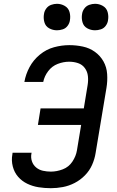

<svg xmlns="http://www.w3.org/2000/svg" viewBox="-20 -980 616 1008"><path d="M247 8Q278 8 310 2Q342 -4 372 -19.5Q402 -35 426 -59.5Q450 -84 463.5 -114.5Q477 -145 482 -177L539 -519Q545 -555 542.5 -591.5Q540 -628 523 -658Q506 -688 478 -708Q450 -728 415 -735.5Q380 -743 344 -743Q304 -743 263.5 -732Q223 -721 189 -693Q155 -665 135 -627.5Q115 -590 108 -550H207Q213 -580 233 -606.5Q253 -633 283 -644.5Q313 -656 343 -656Q368 -656 390 -648.5Q412 -641 425.5 -622.5Q439 -604 441.5 -580.5Q444 -557 440 -533L420 -411H193L179 -324H406L384 -191Q379 -160 360 -131.5Q341 -103 309.5 -91Q278 -79 247 -79Q226 -79 205.5 -83.5Q185 -88 169.5 -101Q154 -114 147.5 -133.5Q141 -153 145 -174L146 -178H46Q45 -174 45 -170Q39 -138 47 -106.5Q55 -75 75 -52Q95 -29 123 -15.5Q151 -2 182.5 3Q214 8 247 8ZM479 -821Q494 -821 509.5 -826Q525 -831 535 -844.5Q545 -858 547 -873Q551 -896 545 -917Q539 -938 520 -949Q501 -960 479 -960Q464 -960 448.5 -954.5Q433 -949 423 -935.5Q413 -922 411 -907Q407 -885 413 -863.5Q419 -842 438 -831.5Q457 -821 479 -821ZM279 -821Q294 -821 309.5 -826Q325 -831 335 -844.5Q345 -858 347 -873Q351 -896 345 -917Q339 -938 320 -949Q301 -960 279 -960Q264 -960 248.5 -954.5Q233 -949 223 -935.5Q213 -922 211 -907Q207 -885 213 -863.5Q219 -842 238 -831.5Q257 -821 279 -821Z"/></svg>

Font: Iosevka Sparkle Medium Oblique
Style: Regular
Weight: 500
Italic angle: -9°
Designer: Belleve Invis
Foundry: Belleve Invis
Version: Version 4.5.0; ttfautohint (v1.8.3)